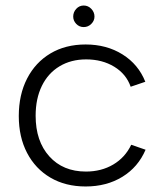

<svg xmlns="http://www.w3.org/2000/svg" viewBox="-20 -668 595 695"><path d="M283 -570Q267 -570 256 -581.5Q245 -593 245 -608Q245 -624 256 -636Q267 -648 283 -648Q299 -648 310.5 -636Q322 -624 322 -608Q322 -593 310.5 -581.5Q299 -570 283 -570ZM290 7Q217 7 162.5 -25Q108 -57 78 -114.5Q48 -172 48 -248Q48 -325 78 -383.5Q108 -442 162.5 -474.5Q217 -507 290 -507Q366 -507 423.5 -471Q481 -435 506 -372L453 -354Q437 -400 393.5 -426.5Q350 -453 292 -453Q237 -453 195.5 -428Q154 -403 131.5 -357Q109 -311 109 -249Q109 -157 158.5 -102Q208 -47 291 -47Q347 -47 390 -72.5Q433 -98 455 -144L507 -126Q480 -63 423 -28Q366 7 290 7Z"/></svg>

Font: Albert Sans Light
Style: Regular
Weight: 300
Designer: Andreas Rasmussen
Foundry: a.Foundry
Version: Version 1.025